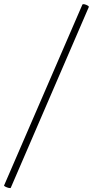

<svg xmlns="http://www.w3.org/2000/svg" viewBox="-61 -754 456 942"><path d="M-8 167Q-9 170 -18 168Q-27 166 -34.5 162Q-42 158 -41 156L343 -731Q345 -735 353.5 -733Q362 -731 369.5 -726.5Q377 -722 374 -718Z"/></svg>

Font: Cormorant
Style: Italic
Weight: 400
Italic angle: -10°
Designer: Christian Thalmann (Catharsis Fonts)
Foundry: Catharsis Fonts
Version: Version 4.000